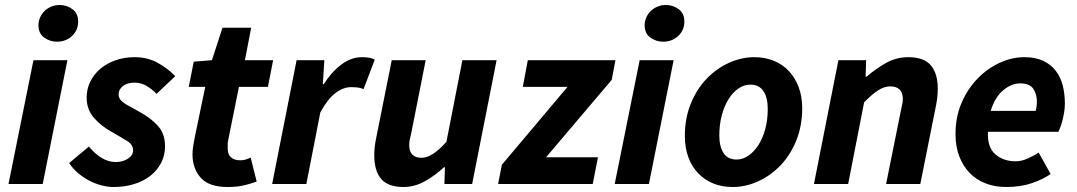

<svg xmlns="http://www.w3.org/2000/svg" viewBox="-20 -737 4314 769"><path d="M14 0 114 -496H250L151 0ZM208 -570Q180 -570 157 -586.5Q134 -603 134 -636Q134 -652 140.5 -667Q147 -682 158.5 -693Q170 -704 185.5 -710.5Q201 -717 219 -717Q248 -717 270.5 -700Q293 -683 293 -651Q293 -616 268.5 -593Q244 -570 208 -570Z M435 12Q412 12 387 5.5Q362 -1 338.5 -13Q315 -25 293.5 -43Q272 -61 257 -84L336 -150Q388 -88 443 -88Q472 -88 492.5 -101.5Q513 -115 513 -135Q513 -157 491 -171Q469 -185 427 -209Q385 -232 356 -265.5Q327 -299 327 -346Q327 -381 342 -411Q357 -441 383 -462.5Q409 -484 444 -496Q479 -508 519 -508Q570 -508 610.5 -486Q651 -464 682 -432L607 -361Q589 -380 567 -393Q545 -406 519 -406Q490 -406 472.5 -392.5Q455 -379 455 -359Q455 -347 462 -338Q469 -329 481 -321.5Q493 -314 507.5 -306.5Q522 -299 537 -290Q582 -266 611.5 -234Q641 -202 641 -151Q641 -115 625.5 -85Q610 -55 583 -33.5Q556 -12 518 0Q480 12 435 12Z M892 12Q817 12 784 -25Q751 -62 751 -119Q751 -135 753.5 -150.5Q756 -166 759 -182L802 -389H736L756 -490L829 -496L871 -626H986L961 -496H1074L1053 -389H937L894 -176Q892 -167 892 -159Q892 -151 892 -143Q892 -95 943 -95Q954 -95 964 -98Q974 -101 984 -106L1008 -10Q988 -2 959 5Q930 12 892 12Z M1070 0 1168 -496H1279L1273 -400H1277Q1306 -447 1346 -477.5Q1386 -508 1429 -508Q1448 -508 1460.5 -505.5Q1473 -503 1481 -498L1436 -380Q1426 -385 1412.5 -386.5Q1399 -388 1387 -388Q1354 -388 1323 -364Q1292 -340 1263 -287L1207 0Z M1969 -496 1871 0H1760L1762 -67H1758Q1724 -35 1682.5 -11.5Q1641 12 1596 12Q1534 12 1506.5 -20.5Q1479 -53 1479 -116Q1479 -133 1481 -150Q1483 -167 1487 -186L1549 -496H1685L1627 -203Q1623 -188 1621 -177Q1619 -166 1619 -156Q1619 -105 1669 -105Q1711 -105 1768 -169L1832 -496Z M1975 0 1990 -77 2253 -389H2074L2094 -496H2445L2430 -417L2167 -107H2375L2354 0Z M2442 0 2542 -496H2678L2579 0ZM2636 -570Q2608 -570 2585 -586.5Q2562 -603 2562 -636Q2562 -652 2568.5 -667Q2575 -682 2586.5 -693Q2598 -704 2613.5 -710.5Q2629 -717 2647 -717Q2676 -717 2698.5 -700Q2721 -683 2721 -651Q2721 -616 2696.5 -593Q2672 -570 2636 -570Z M2915 12Q2871 12 2836 -2.5Q2801 -17 2775.5 -44Q2750 -71 2736.5 -108.5Q2723 -146 2723 -192Q2723 -264 2747 -322.5Q2771 -381 2810.5 -422Q2850 -463 2900 -485.5Q2950 -508 3001 -508Q3044 -508 3079.5 -493.5Q3115 -479 3140 -452Q3165 -425 3179 -387.5Q3193 -350 3193 -304Q3193 -232 3169 -173.5Q3145 -115 3105.5 -74Q3066 -33 3016 -10.5Q2966 12 2915 12ZM2930 -98Q2955 -98 2977.5 -113.5Q3000 -129 3017.5 -156Q3035 -183 3045 -220Q3055 -257 3055 -301Q3055 -347 3037.5 -372.5Q3020 -398 2985 -398Q2960 -398 2937.5 -382.5Q2915 -367 2898 -340Q2881 -313 2871 -275.5Q2861 -238 2861 -195Q2861 -150 2878 -124Q2895 -98 2930 -98Z M3240 0 3338 -496H3449L3447 -430H3451Q3488 -462 3529 -485Q3570 -508 3618 -508Q3680 -508 3708 -475.5Q3736 -443 3736 -381Q3736 -364 3734 -346.5Q3732 -329 3728 -310L3666 0H3529L3588 -293Q3591 -308 3593.5 -319Q3596 -330 3596 -340Q3596 -391 3545 -391Q3522 -391 3497.5 -375.5Q3473 -360 3441 -327L3377 0Z M3807 -200Q3807 -269 3831.5 -325.5Q3856 -382 3895.5 -422.5Q3935 -463 3984 -485.5Q4033 -508 4083 -508Q4127 -508 4158 -493.5Q4189 -479 4208.5 -453.5Q4228 -428 4236.5 -394.5Q4245 -361 4245 -322Q4245 -304 4242 -286.5Q4239 -269 4235 -253.5Q4231 -238 4226.5 -226.5Q4222 -215 4219 -209H3937Q3934 -147 3966.5 -119Q3999 -91 4048 -91Q4071 -91 4096 -102Q4121 -113 4140 -126L4188 -40Q4158 -19 4113 -3.5Q4068 12 4010 12Q3965 12 3927.5 -2.5Q3890 -17 3863.5 -44.5Q3837 -72 3822 -111Q3807 -150 3807 -200ZM3948 -293H4128Q4133 -310 4133 -330Q4133 -360 4118.5 -381.5Q4104 -403 4066 -403Q4031 -403 3998 -375.5Q3965 -348 3948 -293Z"/></svg>

Font: TypoPRO Source Sans Pro
Style: Bold Italic
Weight: 700
Italic angle: -11°
Designer: Paul D. Hunt
Foundry: Adobe Systems Incorporated
Version: Version 1.075;PS 2.000;hotconv 1.0.86;makeotf.lib2.5.63406